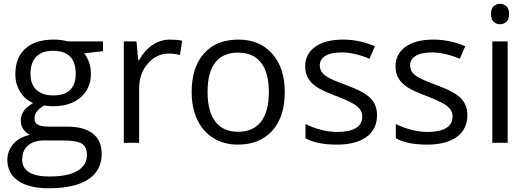

<svg xmlns="http://www.w3.org/2000/svg" viewBox="-20 -754 2787 1014"><path d="M523.9 -535.2V-483.9L424.8 -472.2Q438.5 -455.1 449.2 -427.5Q460 -399.9 460 -365.2Q460 -286.6 406.2 -239.7Q352.5 -192.9 258.8 -192.9Q234.9 -192.9 213.9 -196.8Q162.1 -169.4 162.1 -127.9Q162.1 -106 180.2 -95.5Q198.2 -85 242.2 -85H336.9Q423.8 -85 470.5 -48.3Q517.1 -11.7 517.1 58.1Q517.1 147 445.8 193.6Q374.5 240.2 237.8 240.2Q132.8 240.2 75.9 201.2Q19 162.1 19 90.8Q19 42 50.3 6.3Q81.5 -29.3 138.2 -42Q117.7 -51.3 103.8 -70.8Q89.8 -90.3 89.8 -116.2Q89.8 -145.5 105.5 -167.5Q121.1 -189.5 154.8 -210Q113.3 -227.1 87.2 -268.1Q61 -309.1 61 -361.8Q61 -449.7 113.8 -497.3Q166.5 -544.9 263.2 -544.9Q305.2 -544.9 338.9 -535.2ZM97.2 89.8Q97.2 133.3 133.8 155.8Q170.4 178.2 238.8 178.2Q340.8 178.2 389.9 147.7Q439 117.2 439 64.9Q439 21.5 412.1 4.6Q385.3 -12.2 311 -12.2H213.9Q158.7 -12.2 127.9 14.2Q97.2 40.5 97.2 89.8ZM141.1 -363.8Q141.1 -307.6 172.9 -278.8Q204.6 -250 261.2 -250Q379.9 -250 379.9 -365.2Q379.9 -485.8 259.8 -485.8Q202.6 -485.8 171.9 -455.1Q141.1 -424.3 141.1 -363.8Z M877.9 -544.9Q913.6 -544.9 941.9 -539.1L930.7 -463.9Q897.5 -471.2 872.1 -471.2Q807.1 -471.2 761 -418.5Q714.8 -365.7 714.8 -287.1V0H633.8V-535.2H700.7L710 -436H713.9Q743.7 -488.3 785.6 -516.6Q827.6 -544.9 877.9 -544.9Z M1483.9 -268.1Q1483.9 -137.2 1418 -63.7Q1352.1 9.8 1235.8 9.8Q1164.1 9.8 1108.4 -23.9Q1052.7 -57.6 1022.5 -120.6Q992.2 -183.6 992.2 -268.1Q992.2 -398.9 1057.6 -471.9Q1123 -544.9 1239.3 -544.9Q1351.6 -544.9 1417.7 -470.2Q1483.9 -395.5 1483.9 -268.1ZM1076.2 -268.1Q1076.2 -165.5 1117.2 -111.8Q1158.2 -58.1 1237.8 -58.1Q1317.4 -58.1 1358.6 -111.6Q1399.9 -165 1399.9 -268.1Q1399.9 -370.1 1358.6 -423.1Q1317.4 -476.1 1236.8 -476.1Q1157.2 -476.1 1116.7 -423.8Q1076.2 -371.6 1076.2 -268.1Z M1971.2 -146Q1971.2 -71.3 1915.5 -30.8Q1859.9 9.8 1759.3 9.8Q1652.8 9.8 1593.3 -23.9V-99.1Q1631.8 -79.6 1676 -68.4Q1720.2 -57.1 1761.2 -57.1Q1824.7 -57.1 1858.9 -77.4Q1893.1 -97.7 1893.1 -139.2Q1893.1 -170.4 1866 -192.6Q1838.9 -214.8 1760.3 -245.1Q1685.5 -272.9 1654.1 -293.7Q1622.6 -314.5 1607.2 -340.8Q1591.8 -367.2 1591.8 -403.8Q1591.8 -469.2 1645 -507.1Q1698.2 -544.9 1791 -544.9Q1877.4 -544.9 1960 -509.8L1931.2 -443.8Q1850.6 -477.1 1785.2 -477.1Q1727.5 -477.1 1698.2 -459Q1668.9 -440.9 1668.9 -409.2Q1668.9 -387.7 1679.9 -372.6Q1690.9 -357.4 1715.3 -343.8Q1739.7 -330.1 1809.1 -304.2Q1904.3 -269.5 1937.7 -234.4Q1971.2 -199.2 1971.2 -146Z M2448.2 -146Q2448.2 -71.3 2392.6 -30.8Q2336.9 9.8 2236.3 9.8Q2129.9 9.8 2070.3 -23.9V-99.1Q2108.9 -79.6 2153.1 -68.4Q2197.3 -57.1 2238.3 -57.1Q2301.8 -57.1 2335.9 -77.4Q2370.1 -97.7 2370.1 -139.2Q2370.1 -170.4 2343 -192.6Q2315.9 -214.8 2237.3 -245.1Q2162.6 -272.9 2131.1 -293.7Q2099.6 -314.5 2084.2 -340.8Q2068.8 -367.2 2068.8 -403.8Q2068.8 -469.2 2122.1 -507.1Q2175.3 -544.9 2268.1 -544.9Q2354.5 -544.9 2437 -509.8L2408.2 -443.8Q2327.6 -477.1 2262.2 -477.1Q2204.6 -477.1 2175.3 -459Q2146 -440.9 2146 -409.2Q2146 -387.7 2157 -372.6Q2168 -357.4 2192.4 -343.8Q2216.8 -330.1 2286.1 -304.2Q2381.3 -269.5 2414.8 -234.4Q2448.2 -199.2 2448.2 -146Z M2661.1 0H2580.1V-535.2H2661.1ZM2573.2 -680.2Q2573.2 -708 2586.9 -720.9Q2600.6 -733.9 2621.1 -733.9Q2640.6 -733.9 2654.8 -720.7Q2668.9 -707.5 2668.9 -680.2Q2668.9 -652.8 2654.8 -639.4Q2640.6 -626 2621.1 -626Q2600.6 -626 2586.9 -639.4Q2573.2 -652.8 2573.2 -680.2Z"/></svg>

Font: f0_44652 
Style: Regular
Weight: 400
Foundry: Ascender Corporation
Version: Version 1.10